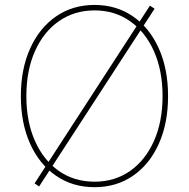

<svg xmlns="http://www.w3.org/2000/svg" viewBox="-20 -757 773 786"><path d="M367.2 9.3Q277.3 9.3 209.2 -37.6Q141.1 -84.5 103.3 -168.7Q65.4 -252.9 65.4 -363.3Q65.4 -474.6 103.5 -558.8Q141.6 -643.1 209.5 -689.9Q277.3 -736.8 367.2 -736.8Q456.5 -736.8 524.4 -689.9Q592.3 -643.1 630.1 -558.8Q668 -474.6 668 -363.3Q668 -252.4 630.1 -168.2Q592.3 -84 524.4 -37.4Q456.5 9.3 367.2 9.3ZM367.2 -13.2Q449.7 -13.2 512.5 -57.1Q575.2 -101.1 610.4 -180.2Q645.5 -259.3 645.5 -363.3Q645.5 -467.8 610.4 -546.9Q575.2 -626 512.5 -670.2Q449.7 -714.4 367.2 -714.4Q284.7 -714.4 221.7 -670.7Q158.7 -627 123.3 -547.9Q87.9 -468.8 87.9 -363.3Q87.9 -259.8 122.8 -180.7Q157.7 -101.6 220.7 -57.4Q283.7 -13.2 367.2 -13.2ZM140.1 6.3 121.6 -6.3 593.8 -733.9 612.8 -721.2Z"/></svg>

Font: Inter 18pt Thin
Style: Regular
Weight: 250
Designer: Rasmus Andersson
Foundry: rsms
Version: Version 4.001;git-66647c0bb